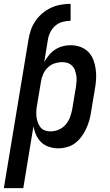

<svg xmlns="http://www.w3.org/2000/svg" viewBox="-52 -763 572 998"><path d="M96 -557Q100 -582 108.5 -607Q117 -632 132.5 -654.5Q148 -677 169 -694.5Q190 -712 214 -723Q238 -734 264 -738.5Q290 -743 315 -743V-655Q295 -655 274 -649.5Q253 -644 236.5 -630Q220 -616 210 -596.5Q200 -577 197 -557ZM-32 215 96 -557H197L178 -441Q189 -460 203 -477Q217 -494 235 -505.5Q253 -517 273.5 -522.5Q294 -528 314 -528Q341 -528 365 -519.5Q389 -511 406.5 -493.5Q424 -476 433 -452.5Q442 -429 445.5 -403.5Q449 -378 447.5 -351.5Q446 -325 441 -299L421 -179Q418 -157 411.5 -135Q405 -113 395 -92Q385 -71 371 -52Q357 -33 338.5 -19Q320 -5 297 1.5Q274 8 252 8Q227 8 203.5 0.5Q180 -7 163 -23Q146 -39 136 -61Q126 -83 122 -107L69 215ZM210 -80Q231 -80 252 -88.5Q273 -97 288 -114Q303 -131 311 -151.5Q319 -172 323 -193L343 -313Q345 -328 346 -342.5Q347 -357 344.5 -371Q342 -385 337.5 -398Q333 -411 323 -421Q313 -431 300 -435.5Q287 -440 272 -440Q252 -440 232 -433.5Q212 -427 196.5 -412Q181 -397 172.5 -378Q164 -359 161 -339L141 -219Q138 -204 137 -188Q136 -172 137.5 -157Q139 -142 144 -128Q149 -114 157.5 -102.5Q166 -91 180 -85.5Q194 -80 210 -80Z"/></svg>

Font: Iosevka Term Curly Semibold
Style: Italic
Weight: 600
Italic angle: -9°
Designer: Belleve Invis
Foundry: Belleve Invis
Version: Version 32.3.0